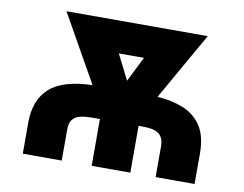

<svg xmlns="http://www.w3.org/2000/svg" viewBox="-77 -818 1172 924"><g transform="rotate(10 508.5 -356.0)"><path d="M278.4 0H88.1V-150.6Q87.7 -261.4 151.8 -320.1Q215.9 -378.9 361.5 -383.2L176.1 -711.6H866.5L679.3 -382.1Q750.7 -377.5 806.6 -354.6Q862.6 -331.7 894.9 -282.7Q927.2 -233.7 927.6 -150.6V0H737.2V-150.6Q736.9 -191.1 714.3 -209.9Q691.8 -228.7 633.5 -228.7H613.6V0H424.7V-228.7H384.9Q354.8 -228.7 330.4 -223.4Q306.1 -218 292.1 -201.3Q278.1 -184.7 278.4 -150.6ZM521.3 -432.9 582.4 -555.4H459.5Z"/></g></svg>

Font: Inter UI Black
Style: Regular
Weight: 900
Designer: Rasmus Andersson
Foundry: rsms
Version: 3.2;8d6f07862